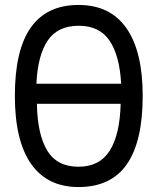

<svg xmlns="http://www.w3.org/2000/svg" viewBox="-20 -735 636 775"><path d="M556 -348Q556 -164 492 -72Q428 20 297 20Q171 20 105.5 -73.5Q40 -167 40 -348Q40 -533 104.5 -624Q169 -715 297 -715Q425 -715 490.5 -621Q556 -527 556 -348ZM297 -62Q382 -62 423 -127Q464 -192 467 -316H129Q131 -193 170.5 -127.5Q210 -62 297 -62ZM298 -631Q212 -631 172 -570.5Q132 -510 127 -397H469Q463 -510 422.5 -570.5Q382 -631 298 -631Z"/></svg>

Font: AtCorfu Sans
Style: AtCorfu Sans Regular
Weight: 400
Designer: Kostas Teopoulos
Foundry: Kostas Teopoulos
Version: Version 1.00 July 8, 2025, initial release